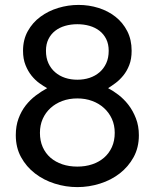

<svg xmlns="http://www.w3.org/2000/svg" viewBox="-20 -745 626 777"><path d="M293 12.2Q246.1 12.2 201.4 -2Q156.7 -16.1 121.6 -43.2Q86.4 -70.3 65.2 -109.1Q43.9 -147.9 43.9 -197.8Q43.9 -235.4 54.9 -265.1Q65.9 -294.9 83.7 -317.9Q101.6 -340.8 124.5 -358.2Q147.5 -375.5 170.9 -388.2Q156.7 -396 139.6 -408.2Q122.6 -420.4 107.9 -438.5Q93.3 -456.5 83.3 -481.4Q73.2 -506.3 73.2 -539.6Q73.2 -584.5 92.5 -619.1Q111.8 -653.8 143.6 -677.2Q175.3 -700.7 215.6 -712.9Q255.9 -725.1 297.9 -725.1Q339.8 -725.1 378.7 -712.9Q417.5 -700.7 447.3 -677.2Q477.1 -653.8 494.9 -619.1Q512.7 -584.5 512.7 -539.6Q512.7 -506.3 503.2 -481.9Q493.7 -457.5 479.2 -439.7Q464.8 -421.9 448.2 -409.4Q431.6 -397 417.5 -388.2Q437.5 -377.9 459.5 -361.1Q481.4 -344.2 499.8 -320.6Q518.1 -296.9 530 -266.1Q542 -235.4 542 -197.8Q542 -147.9 520.8 -109.1Q499.5 -70.3 464.6 -43.2Q429.7 -16.1 384.8 -2Q339.8 12.2 293 12.2ZM419.9 -539.6Q419.9 -566.4 409.9 -586.7Q399.9 -606.9 382.6 -620.4Q365.2 -633.8 342.3 -640.4Q319.3 -647 293 -647Q266.6 -647 243.7 -640.4Q220.7 -633.8 203.4 -620.4Q186 -606.9 176 -586.7Q166 -566.4 166 -539.6Q166 -510.7 176 -489Q186 -467.3 203.4 -452.4Q220.7 -437.5 243.7 -429.9Q266.6 -422.4 293 -422.4Q319.3 -422.4 342.3 -429.9Q365.2 -437.5 382.6 -452.4Q399.9 -467.3 409.9 -489Q419.9 -510.7 419.9 -539.6ZM444.3 -207.5Q444.3 -238.3 432.9 -263.7Q421.4 -289.1 401.1 -307.6Q380.9 -326.2 353.3 -336.4Q325.7 -346.7 293 -346.7Q259.8 -346.7 232.2 -336.4Q204.6 -326.2 184.3 -307.6Q164.1 -289.1 152.8 -263.7Q141.6 -238.3 141.6 -207.5Q141.6 -175.3 152.8 -149.9Q164.1 -124.5 184.3 -106.9Q204.6 -89.4 232.2 -80.1Q259.8 -70.8 293 -70.8Q325.7 -70.8 353.3 -80.1Q380.9 -89.4 401.1 -106.9Q421.4 -124.5 432.9 -149.9Q444.3 -175.3 444.3 -207.5Z"/></svg>

Font: Andika DR AuSIL
Style: Regular
Weight: 400
Designer: Annie Olsen & Victor Gaultney
Foundry: SIL International
Version: Version 0.003